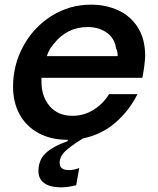

<svg xmlns="http://www.w3.org/2000/svg" viewBox="-20 -589 677 824"><path d="M158 -255V-238Q158 -174 193.5 -133Q229 -92 291 -92Q341 -92 382.5 -118.5Q424 -145 448 -185H570Q534 -113 474.5 -62Q415 -11 336 5Q283 38 259.5 60.5Q236 83 236 110Q236 141 275 141Q298 141 320 132L307 206Q271 215 242 215Q195 215 170 197Q145 179 145 145Q145 98 176 68.5Q207 39 270 17L271 11H270Q198 11 145 -18Q92 -47 64 -98.5Q36 -150 36 -217Q36 -310 80 -391Q124 -472 201 -520.5Q278 -569 370 -569Q435 -569 488 -544.5Q541 -520 572 -470.5Q603 -421 603 -349Q602 -313 591 -255ZM181 -348H485Q485 -368 478 -382Q472 -425 438 -449Q404 -473 356 -473Q312 -473 275 -454.5Q238 -436 211 -401Q191 -379 181 -348Z"/></svg>

Font: Open Sauce One SemiBold Italic
Style: Regular
Weight: 600
Italic angle: -10°
Designer: Alfredo Marco Pradil
Foundry: Creative Sauce Fz LLC
Version: Version 1.477